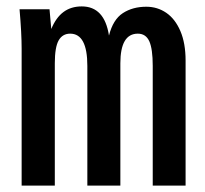

<svg xmlns="http://www.w3.org/2000/svg" viewBox="-20 -579 640 599"><path d="M41 -550H134.5L140 -488.5Q154.5 -524 178 -541.5Q201.5 -559 235 -559Q306 -559 320 -468Q332.5 -518 363.2 -538Q394 -558 436.5 -558Q471 -558 498.8 -539Q526.5 -520 542.8 -482Q559 -444 559 -390V0H456.5V-373.5Q456.5 -426.5 445.8 -450.2Q435 -474 410 -474Q355.5 -474 355.5 -381.5V0H252.5V-373.5Q252.5 -474 199 -474Q175 -474 163 -453Q151 -432 151 -381.5V0H47.5V-427Q47.5 -475.5 41 -550Z"/></svg>

Font: JuliaMono Medium
Style: Regular
Weight: 500
Monospace: yes
Designer: cormullion
Foundry: corm
Version: Version 0.054; ttfautohint (v1.8.4)